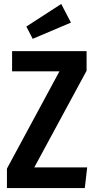

<svg xmlns="http://www.w3.org/2000/svg" viewBox="-20 -949 480 969"><path d="M417 -592 153 -104H420L408 0H15V-98L280 -589H41V-691H417ZM338 -835 145 -753 113 -815 289 -929Z"/></svg>

Font: Fira Sans Compressed Medium
Style: Regular
Weight: 500
Width: 1
Designer: bBox Type GmbH & Carrois Corporate GbR & Edenspiekermann AG
Foundry: bBox Type GmbH & Carrois Corporate GbR & Edenspiekermann AG
Version: Version 4.301